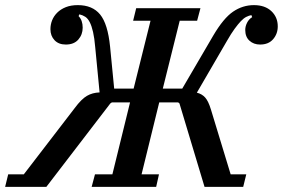

<svg xmlns="http://www.w3.org/2000/svg" viewBox="-69 -730 1105 750"><path d="M-37 -49H24L223 -308Q249 -343 270.5 -355.5Q292 -368 320 -369L303 -545Q300 -581 294.5 -605Q289 -629 281.5 -643.5Q274 -658 264 -664.5Q254 -671 241 -674L238 -667Q246 -659 250 -647.5Q254 -636 254 -622Q254 -595 237 -575.5Q220 -556 188 -556Q160 -556 144 -573Q128 -590 128 -616Q128 -634 134.5 -650.5Q141 -667 154.5 -680.5Q168 -694 188 -702Q208 -710 235 -710Q292 -710 322 -673.5Q352 -637 361 -548L377 -384H453L519 -649H451L463 -698H714L701 -649H633L567 -384H643L764 -591Q804 -659 841.5 -684.5Q879 -710 923 -710Q966 -710 991 -686.5Q1016 -663 1016 -627Q1016 -598 998 -577Q980 -556 947 -556Q922 -556 905.5 -571Q889 -586 889 -613Q889 -627 896 -641Q903 -655 916 -663L913 -671Q903 -669 893 -664Q883 -659 872 -647.5Q861 -636 847.5 -617.5Q834 -599 818 -571L700 -368Q720 -363 732.5 -349Q745 -335 755 -302L832 -49H893L881 0H730L632 -326L627 -330H553L484 -49H552L541 0H289L302 -49H370L439 -330H368L362 -326L112 0H-49Z"/></svg>

Font: IBM Plex Serif Medium
Style: Italic
Weight: 500
Italic angle: -14°
Designer: Mike Abbink, Paul van der Laan, Pieter van Rosmalen
Foundry: Bold Monday
Version: Version 2.5